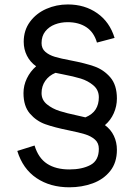

<svg xmlns="http://www.w3.org/2000/svg" viewBox="-20 -815 606 846"><path d="M56.2 -149.9 132.3 -173.8Q148.9 -118.7 187.5 -93.5Q226.1 -68.4 285.6 -68.4Q341.8 -68.4 378.7 -88.1Q415.5 -107.9 415.5 -159.2Q415.5 -185.1 398.2 -200.2Q380.9 -215.3 354.7 -223.4Q328.6 -231.4 282.7 -240.7Q219.7 -253.4 179.9 -267.6Q140.1 -281.7 111.8 -314.5Q83.5 -347.2 83.5 -404.8Q83.5 -438.5 98.4 -469.5Q113.3 -500.5 139.2 -522.9Q112.8 -541.5 98.6 -569.8Q84.5 -598.1 84.5 -630.9Q84.5 -681.6 112.1 -719Q139.6 -756.3 184.1 -775.9Q228.5 -795.4 278.8 -795.4Q353.5 -795.4 408.4 -756.8Q463.4 -718.3 484.9 -647.9L407.2 -627.4Q394 -672.9 360.6 -695.1Q327.1 -717.3 277.8 -717.3Q248 -717.3 221.9 -707.3Q195.8 -697.3 179.4 -676.5Q163.1 -655.8 163.1 -625Q163.1 -601.1 179.7 -586.7Q196.3 -572.3 221.7 -564.7Q247.1 -557.1 291.5 -548.8Q355.5 -536.6 396.2 -522.2Q437 -507.8 466.1 -474.1Q495.1 -440.4 495.1 -380.9Q495.1 -347.2 481.4 -316.2Q467.8 -285.2 442.4 -263.7Q468.8 -244.1 481.9 -216.1Q495.1 -188 495.1 -154.8Q495.1 -98.6 465.6 -61.5Q436 -24.4 388.4 -7.1Q340.8 10.3 285.6 10.3Q201.2 10.3 140.9 -30.3Q80.6 -70.8 56.2 -149.9ZM415.5 -386.2Q415.5 -418.5 391.6 -438.7Q367.7 -459 335.9 -468.8Q304.2 -478.5 257.8 -487.3Q228.5 -493.2 224.6 -494.1Q195.8 -482.4 179.4 -458.7Q163.1 -435.1 163.1 -404.8Q163.1 -374.5 187 -355.2Q210.9 -335.9 242.4 -325.9Q273.9 -315.9 320.3 -306.2Q348.6 -300.3 356.4 -297.9Q387.7 -311 401.6 -333.3Q415.5 -355.5 415.5 -386.2Z"/></svg>

Font: Decalotype Light
Style: Regular
Weight: 300
Designer: Alfredo Marco Pradil
Foundry: Alfredo Marco Pradil
Version: Version 1.0